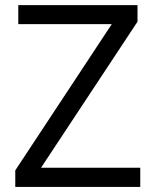

<svg xmlns="http://www.w3.org/2000/svg" viewBox="-20 -734 611 754"><path d="M530.8 0H40V-64.9L418.9 -639.2H51.8V-713.9H520V-648.9L141.1 -75.2H530.8Z"/></svg>

Font: f05545470
Style: Regular
Weight: 400
Foundry: Ascender Corporation
Version: Version 1.10